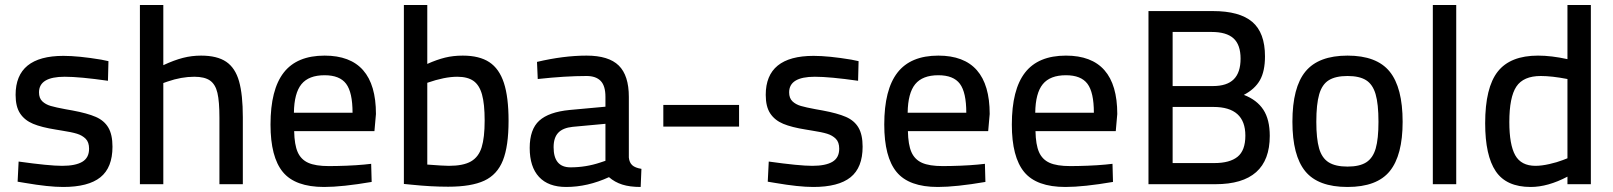

<svg xmlns="http://www.w3.org/2000/svg" viewBox="-20 -732 6411 763"><path d="M80 -5 50 -10 54 -90Q175 -73 227 -73Q280 -73 307 -89Q334 -105 334 -141Q334 -167 320.5 -180.5Q307 -194 286 -200.5Q265 -207 226 -213L202 -217Q145 -226 111.5 -240Q78 -254 60 -281Q42 -308 42 -355Q42 -510 232 -510Q292 -510 382 -495L411 -489L409 -411Q297 -427 237 -427Q135 -427 135 -365Q135 -342 148 -329.5Q161 -317 181.5 -311Q202 -305 240 -298Q247 -297 268 -293Q327 -282 360.5 -267.5Q394 -253 410.5 -225Q427 -197 427 -149Q427 -66 379 -27.5Q331 11 231 11Q173 11 80 -5Z M536 -712H629V-473Q672 -493 707 -502Q742 -511 779 -511Q843 -511 879 -486.5Q915 -462 930 -409Q945 -356 945 -266V0H852V-264Q852 -329 844 -363Q836 -397 814.5 -412Q793 -427 752 -427Q701 -427 646 -408L629 -402V0H536Z M1055 -237Q1055 -376 1107.5 -443.5Q1160 -511 1270 -511Q1474 -511 1474 -279L1468 -211H1149Q1150 -157 1163 -127.5Q1176 -98 1205 -85Q1234 -72 1287 -72Q1318 -72 1357 -73.5Q1396 -75 1427 -78L1455 -81L1457 -9Q1340 11 1268 11Q1153 11 1104 -48.5Q1055 -108 1055 -237ZM1381 -284Q1381 -365 1355.5 -399Q1330 -433 1270 -433Q1207 -433 1178 -397.5Q1149 -362 1148 -284Z M1616 2 1585 -1V-712H1678V-478Q1716 -495 1748.5 -503Q1781 -511 1819 -511Q1885 -511 1924.5 -485Q1964 -459 1982.5 -402.5Q2001 -346 2001 -252Q2001 -151 1978.5 -94.5Q1956 -38 1904.5 -14Q1853 10 1761 10Q1693 10 1616 2ZM1906 -253Q1906 -319 1895.5 -356.5Q1885 -394 1861.5 -410.5Q1838 -427 1797 -427Q1747 -427 1678 -403V-78Q1743 -73 1764 -73Q1821 -73 1851.5 -90.5Q1882 -108 1894 -146.5Q1906 -185 1906 -253Z M2085 -144Q2085 -218 2123 -252.5Q2161 -287 2244 -295L2386 -308V-347Q2386 -391 2367 -410.5Q2348 -430 2311 -430Q2227 -430 2117 -418L2114 -486Q2220 -511 2311 -511Q2399 -511 2439 -471.5Q2479 -432 2479 -347V-106Q2481 -86 2492.5 -75.5Q2504 -65 2529 -61L2526 11Q2483 11 2453 1.5Q2423 -8 2400 -28Q2315 11 2230 11Q2159 11 2122 -29Q2085 -69 2085 -144ZM2365 -86 2386 -93V-240L2256 -228Q2217 -224 2198.5 -204.5Q2180 -185 2180 -147Q2180 -67 2247 -67Q2308 -67 2365 -86Z M2616 -315H2917V-229H2616Z M3061 -5 3031 -10 3035 -90Q3156 -73 3208 -73Q3261 -73 3288 -89Q3315 -105 3315 -141Q3315 -167 3301.5 -180.5Q3288 -194 3267 -200.5Q3246 -207 3207 -213L3183 -217Q3126 -226 3092.5 -240Q3059 -254 3041 -281Q3023 -308 3023 -355Q3023 -510 3213 -510Q3273 -510 3363 -495L3392 -489L3390 -411Q3278 -427 3218 -427Q3116 -427 3116 -365Q3116 -342 3129 -329.5Q3142 -317 3162.5 -311Q3183 -305 3221 -298Q3228 -297 3249 -293Q3308 -282 3341.5 -267.5Q3375 -253 3391.5 -225Q3408 -197 3408 -149Q3408 -66 3360 -27.5Q3312 11 3212 11Q3154 11 3061 -5Z M3494 -237Q3494 -376 3546.5 -443.5Q3599 -511 3709 -511Q3913 -511 3913 -279L3907 -211H3588Q3589 -157 3602 -127.5Q3615 -98 3644 -85Q3673 -72 3726 -72Q3757 -72 3796 -73.5Q3835 -75 3866 -78L3894 -81L3896 -9Q3779 11 3707 11Q3592 11 3543 -48.5Q3494 -108 3494 -237ZM3820 -284Q3820 -365 3794.5 -399Q3769 -433 3709 -433Q3646 -433 3617 -397.5Q3588 -362 3587 -284Z M4001 -237Q4001 -376 4053.5 -443.5Q4106 -511 4216 -511Q4420 -511 4420 -279L4414 -211H4095Q4096 -157 4109 -127.5Q4122 -98 4151 -85Q4180 -72 4233 -72Q4264 -72 4303 -73.5Q4342 -75 4373 -78L4401 -81L4403 -9Q4286 11 4214 11Q4099 11 4050 -48.5Q4001 -108 4001 -237ZM4327 -284Q4327 -365 4301.5 -399Q4276 -433 4216 -433Q4153 -433 4124 -397.5Q4095 -362 4094 -284Z M4544 -688H4800Q4906 -688 4956.5 -645Q5007 -602 5007 -508Q5007 -449 4987 -413.5Q4967 -378 4923 -355Q4975 -335 5000.5 -296Q5026 -257 5026 -192Q5026 0 4810 0H4544ZM4800 -390Q4856 -390 4883 -417Q4910 -444 4910 -499Q4910 -554 4882 -579.5Q4854 -605 4795 -605H4640V-390ZM4806 -84Q4867 -84 4898 -109Q4929 -134 4929 -193Q4929 -307 4802 -307H4640V-84Z M5116 -248Q5116 -385 5168 -448Q5220 -511 5335 -511Q5451 -511 5502.5 -447.5Q5554 -384 5554 -248Q5554 -115 5503 -52Q5452 11 5335 11Q5218 11 5167 -51.5Q5116 -114 5116 -248ZM5458 -248Q5458 -319 5446.5 -358Q5435 -397 5408.5 -413.5Q5382 -430 5335 -430Q5288 -430 5261 -413.5Q5234 -397 5222.5 -357.5Q5211 -318 5211 -248Q5211 -181 5222 -142.5Q5233 -104 5260 -87Q5287 -70 5335 -70Q5383 -70 5409.5 -87Q5436 -104 5447 -142Q5458 -180 5458 -248Z M5674 -712H5767V0H5674Z M5882 -242Q5882 -384 5932 -447.5Q5982 -511 6092 -511Q6145 -511 6209 -497V-712H6302V0H6209V-30Q6131 11 6063 11Q5966 11 5924 -51.5Q5882 -114 5882 -242ZM6191 -96 6209 -103V-418Q6147 -430 6103 -430Q6034 -430 6006 -388Q5978 -346 5978 -247Q5978 -157 6001.5 -115Q6025 -73 6082 -73Q6106 -73 6137 -80Q6168 -87 6191 -96Z"/></svg>

Font: sheba-seeBold
Style: Regular
Weight: 600
Designer: Mohamed Galeb, the designers
Foundry: Kief Type Foundry
Version: Version 2.010; ttfautohint (v1.5.33-1714) -l 8 -r 50 -G 200 